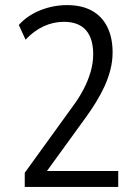

<svg xmlns="http://www.w3.org/2000/svg" viewBox="-20 -734 538 754"><path d="M77.2 0V-55.5L267.7 -319Q290.8 -350.2 308.2 -383.5Q325.6 -416.9 335.8 -451.7Q346 -486.4 346 -521Q346 -583.3 317.2 -615.8Q288.5 -648.3 230.7 -648.3Q189.4 -648.3 151.2 -630.6Q113 -612.9 80.4 -578.2L53.9 -635.8Q86.5 -672.6 137.3 -693.3Q188.1 -713.9 243.5 -713.9Q301.2 -713.9 340.9 -692Q380.6 -670 401.4 -628.2Q422.2 -586.4 422.2 -528.2Q422.2 -494.6 413.9 -461.4Q405.6 -428.2 391 -396.2Q376.4 -364.2 357.6 -333.7Q338.9 -303.1 318.5 -275L151 -44L148.8 -62.4H444.3V0Z"/></svg>

Font: Nunito Sans 12pt ExtraLight Condensed
Style: Regular
Weight: 200
Width: 3
Version: Version 3.101;gftools[0.9.27]